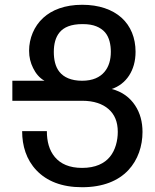

<svg xmlns="http://www.w3.org/2000/svg" viewBox="-20 -762 642 796"><path d="M320.3 14.2C406.7 14.2 470.2 -12.2 511.7 -56.2C552.2 -99.1 570.8 -157.2 570.8 -214.8C570.8 -256.8 561 -293.5 540 -325.2C519 -356.9 487.3 -381.8 442.9 -393.1C472.7 -402.8 497.6 -421.9 515.1 -448.7C532.2 -475.1 542 -507.8 542 -547.4C542 -604.5 522 -654.3 483.9 -688.5C445.8 -722.7 390.1 -742.2 320.8 -742.2C248.5 -742.2 194.8 -720.7 159.2 -688C121.1 -653.3 100.6 -602.5 100.6 -551.8C100.6 -524.4 106.4 -502 117.2 -480C127.9 -458 143.6 -438.5 164.6 -427.2H31.2V-344.2H321.3C368.7 -344.2 405.3 -331.5 430.2 -309.6C455.1 -287.6 468.3 -257.3 468.3 -215.3C468.3 -179.2 458.5 -139.6 435.5 -111.8C413.1 -84.5 376 -65.9 320.3 -65.9C267.6 -65.9 231.4 -82.5 207.5 -110.8C183.6 -139.2 174.3 -176.3 174.3 -218.3H71.8C71.8 -157.7 88.9 -100.1 131.3 -55.7C173.8 -11.2 235.8 14.2 320.3 14.2ZM320.3 -427.2C274.9 -427.2 244.1 -441.9 226.6 -463.9C209 -485.4 203.1 -516.1 203.1 -546.4C203.1 -579.1 210 -607.4 227.1 -627.9C244.6 -648.9 273.9 -662.1 322.3 -662.1C347.2 -662.1 364.7 -658.7 379.4 -652.8C393.1 -647.5 406.7 -638.2 415.5 -627.9C433.6 -606.9 439.5 -575.7 439.5 -547.4C439.5 -514.6 431.6 -485.8 413.1 -463.9C394.5 -441.9 365.2 -427.2 320.3 -427.2Z"/></svg>

Font: Hack
Style: Regular
Weight: 400
Monospace: yes
Designer: Christopher Simpkins
Foundry: Christopher Simpkins
Version: Version 2.010